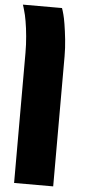

<svg xmlns="http://www.w3.org/2000/svg" viewBox="-59 -665 419 929"><g transform="rotate(5 151.0 -200.5)"><path d="M46.4 231V-400.9Q46.4 -441.4 42.7 -481.2Q39.1 -521 33.4 -553.7Q27.8 -586.4 22 -604.5Q20 -611.3 18.1 -618.4Q16.1 -625.5 13.7 -632.3H203.6Q205.6 -627 208 -619.1Q210.4 -611.3 212.9 -601.6Q216.8 -588.4 222.2 -555.9Q227.5 -523.4 231.9 -482.2Q236.3 -440.9 236.3 -400.9V231Z"/></g></svg>

Font: Open Sans ExtraBold
Style: Regular
Weight: 800
Designer: Monotype Design Team
Foundry: Monotype Imaging Inc.
Version: Version 3.003; ttfautohint (v1.8.4)